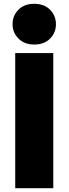

<svg xmlns="http://www.w3.org/2000/svg" viewBox="-20 -989 360 1009"><path d="M60 0V-710H260V0ZM160 -755Q108 -755 77 -786.5Q46 -818 46 -862Q46 -906 76.5 -937.5Q107 -969 160 -969Q213 -969 243.5 -937.5Q274 -906 274 -862Q274 -818 243.5 -786.5Q213 -755 160 -755Z"/></svg>

Font: Livvic Black
Style: Regular
Weight: 900
Designer: Jacques Le Bailly, Baron von Fonthausen
Version: Version 1.001; ttfautohint (v1.8.2)